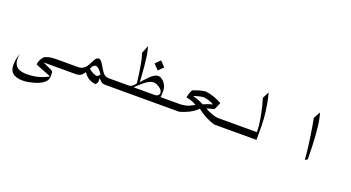

<svg xmlns="http://www.w3.org/2000/svg" viewBox="-54 -1214 3841 2104"><g transform="rotate(20 1866.0 -162.0)"><path d="M384.8 -14.6 489.3 34.2Q510.7 44.9 510.7 66.4V106.4Q510.7 151.4 461.9 186.5Q419.9 216.8 347.7 234.4Q285.2 251 235.4 251Q153.3 251 114.3 213.9Q83 183.6 83 127.9Q83 74.2 91.8 42Q98.6 14.6 110.4 -12.7Q110.4 -12.7 110.4 -12.7Q102.5 21.5 102.5 42Q102.5 116.2 151.4 147.5Q187.5 169.9 254.9 169.9Q318.4 169.9 384.8 154.3Q433.6 141.6 476.6 120.1L502.9 107.4L475.6 93.8Q457 85 408.7 67.9Q360.4 50.8 341.8 42Q323.2 33.2 320.3 29.3Q321.3 8.8 335 -20.5Q347.7 -45.9 360.4 -60.5Q373 -75.2 410.6 -85.4Q448.2 -95.7 504.9 -95.7H631.8V-14.6Z M1250 -14.6H1100.6Q1067.4 -14.6 1046.9 -36.1Q1046.9 -36.1 1021.5 -62.5V-26.4Q1021.5 -13.7 1012.7 0Q1005.9 10.7 1002.9 12.7Q1002.9 12.7 1002.9 13.7Q1002 13.7 1001 13.7Q968.8 13.7 935.5 -2.9Q895.5 -21.5 869.1 -56.6L856.4 -73.2L844.7 -55.7Q819.3 -14.6 761.7 -14.6H614.3V-95.7H754.9Q793.9 -95.7 817.4 -112.3Q845.7 -131.8 863.3 -166L895.5 -226.6Q914.1 -261.7 939.5 -261.7Q961.9 -261.7 984.4 -225.6L1034.2 -145.5Q1065.4 -95.7 1110.4 -95.7H1250ZM976.6 -75.2Q995.1 -75.2 1009.8 -93.8L1015.6 -100.6L1010.7 -109.4Q998 -133.8 976.1 -154.3Q954.1 -174.8 935.5 -174.8Q934.6 -174.8 933.1 -174.8Q931.6 -174.8 930.2 -174.3Q928.7 -173.8 927.7 -173.8Q916 -170.9 906.2 -160.2Q900.4 -154.3 890.6 -134.8L884.8 -125L893.6 -117.2Q911.1 -101.6 937.5 -88.4Q963.9 -75.2 976.6 -75.2Z M1646.5 -415 1590.8 -359.4 1531.2 -419.9 1586.9 -475.6ZM1877.9 -14.6H1232.4V-95.7H1344.7Q1356.4 -95.7 1367.2 -98.6Q1377.9 -102.5 1386.7 -108.4Q1397.5 -116.2 1406.2 -126Q1415 -135.7 1422.9 -147.5V-152.3Q1418 -197.3 1412.1 -241.2Q1405.3 -291 1396.5 -340.8Q1389.6 -384.8 1378.9 -428.7Q1372.1 -455.1 1362.3 -482.4L1400.4 -575.2Q1412.1 -528.3 1420.9 -481.4Q1429.7 -421.9 1435.5 -363.3Q1440.4 -306.6 1444.3 -250Q1446.3 -227.5 1447.3 -205.1L1449.2 -171.9L1483.4 -210Q1505.9 -234.4 1529.3 -257.8Q1541 -269.5 1553.7 -279.3Q1569.3 -290 1586.9 -298.8Q1602.5 -304.7 1619.1 -305.7Q1636.7 -303.7 1652.3 -295.9Q1670.9 -283.2 1687.5 -266.6Q1703.1 -246.1 1714.8 -222.7Q1722.7 -197.3 1723.6 -170.9Q1723.6 -154.3 1722.7 -136.7Q1722.7 -125 1720.7 -112.3L1718.8 -95.7H1877.9ZM1647.5 -95.7Q1658.2 -95.7 1668 -97.7Q1677.7 -100.6 1686.5 -105.5Q1698.2 -116.2 1703.1 -131.8Q1702.1 -151.4 1692.4 -168.9Q1678.7 -184.6 1661.1 -197.3Q1644.5 -208 1627 -215.8Q1611.3 -220.7 1595.7 -221.7Q1576.2 -220.7 1557.6 -214.8Q1539.1 -207 1521.5 -196.3Q1473.6 -162.1 1430.7 -121.1L1406.2 -95.7Z M2165 -323.2Q2269.5 -309.6 2356.4 -257.8Q2352.5 -247.1 2348.6 -238.3L2337.9 -211.9Q2332 -198.2 2320.3 -174.8L2234.4 -151.4L2264.6 -133.8Q2345.7 -96.7 2389.6 -95.7H2497.1V-14.6H2373Q2268.6 -45.9 2178.7 -115.2L2168 -125L2158.2 -114.3Q2085 -46.9 1965.8 -14.6H1857.4V-95.7H1948.2Q2020.5 -101.6 2049.8 -116.2L2107.4 -145.5L2085 -159.2Q2042 -180.7 1986.3 -190.4L1999 -240.2L2018.6 -283.2Q2101.6 -317.4 2165 -323.2ZM2179.7 -178.7Q2227.5 -201.2 2255.9 -208L2285.2 -215.8L2264.6 -228.5Q2219.7 -250 2165 -255.9Q2122.1 -253.9 2050.8 -229.5L2111.3 -210Q2143.6 -199.2 2179.7 -178.7Z M2867.2 -14.6H2479.5V-95.7H2842.8V-110.4Q2842.8 -162.1 2828.1 -247.1Q2816.4 -313.5 2799.8 -383.8Q2785.2 -442.4 2775.4 -471.7L2814.5 -548.8Q2823.2 -518.6 2830.1 -487.3Q2845.7 -418.9 2855.5 -340.8Q2867.2 -249 2867.2 -172.9Z M3468.8 -7.8 3440.4 11.7Q3438.5 -20.5 3432.6 -75.2Q3424.8 -151.4 3406.2 -275.4Q3388.7 -389.6 3375 -456.1L3418 -535.2Q3436.5 -485.4 3449.2 -382.8Q3460.9 -287.1 3465.8 -145.5Q3468.8 -66.4 3468.8 -7.8Z"/></g></svg>

Font: Thabit
Style: Regular
Weight: 500
Designer: Regenerated by Nadim Shaikli
Foundry: MAK Alagha
Version: 0.01